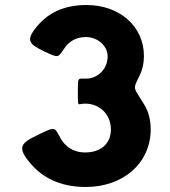

<svg xmlns="http://www.w3.org/2000/svg" viewBox="-20 -747 681 767"><path d="M238 -555C253 -577 279 -599 323 -599C368 -599 410 -566 410 -521C410 -470 368 -433 326 -433H308C291 -433 291 -431 291 -381C291 -330 291 -329 300 -331C305 -332 313 -333 321 -333C377 -333 423 -291 423 -230C423 -171 380 -138 321 -138C269 -138 240 -165 224 -191C197 -239 205 -244 133 -209C61 -174 44 -159 109 -86C148 -43 214 0 322 0C473 0 582 -96 582 -230C582 -267 574 -299 558 -326C513 -403 508 -384 538 -446C549 -468 555 -494 555 -523C555 -642 458 -727 325 -727C227 -727 169 -688 135 -650C79 -586 94 -572 156 -542C217 -513 211 -517 238 -555Z"/></svg>

Font: Hussar Print
Style: Bold
Weight: 700
Foundry: Cannot Into Space Fonts
Version: Version 2.00